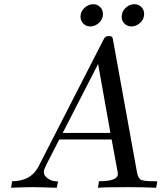

<svg xmlns="http://www.w3.org/2000/svg" viewBox="-20 -886 790 906"><path d="M32.2 0Q33.2 -4.9 34.7 -15.4Q36.1 -25.9 37.1 -30.8Q125 -30.8 161.1 -99.1L466.8 -695.8Q472.7 -708 477.8 -711.9Q482.9 -715.8 493.9 -715.8Q504.9 -715.8 508.5 -711.9Q512.2 -708 514.2 -692.9L626 -75.2Q630.9 -47.4 642.8 -39.1Q654.8 -30.8 706.1 -30.8H722.2Q722.2 -26.9 720 -15.9Q717.8 -4.9 716.8 0Q653.8 -2.9 585.9 -2.9Q477.1 -2.9 441.9 0Q442.9 -4.9 444.8 -15.9Q446.8 -26.9 446.8 -30.8Q535.6 -30.8 536.1 -64Q536.1 -72.8 534.2 -79.1L506.8 -228H259.8Q254.9 -219.2 200.2 -111.8Q187 -85.9 187 -76.2Q187 -57.1 203.1 -45.7Q219.2 -34.2 232.2 -32Q245.1 -29.8 253.9 -29.8L248 0Q164.1 -2.9 133.8 -2.9Q95.2 -2.9 32.2 0ZM275.9 -258.8H501L442.9 -584ZM359.9 -807.1Q359.9 -832 378.9 -849.1Q397.9 -866.2 419.9 -866.2Q439 -866.2 452.4 -853Q465.8 -839.8 465.8 -819.8Q465.8 -794.9 447 -778.1Q428.2 -761.2 406.2 -761.2Q386.2 -761.2 373 -774.7Q359.9 -788.1 359.9 -807.1ZM554.2 -806.2Q554.2 -832 573 -849.1Q591.8 -866.2 614.3 -866.2Q633.3 -866.2 646.7 -853Q660.2 -839.8 660.2 -819.8Q660.2 -795.9 641.6 -778.6Q623 -761.2 600.1 -761.2Q581.1 -761.2 567.6 -774.2Q554.2 -787.1 554.2 -806.2Z"/></svg>

Font: CMU Serif Extra
Style: RomanSlanted
Weight: 500
Italic angle: -9.46001°
Version: Version 0.7.0